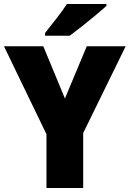

<svg xmlns="http://www.w3.org/2000/svg" viewBox="-20 -947 653 967"><path d="M307 -451 417 -714H613L399 -277V0H214V-271L0 -714H198ZM516 -917Q496 -899 462.5 -871Q429 -843 393 -814.5Q357 -786 331 -767H207V-781Q232 -813 264 -853.5Q296 -894 317 -927H516Z"/></svg>

Font: Noto Sans Sinhala UI SemiCondensed Black
Style: Regular
Weight: 900
Width: 4
Designer: Jelle Bosma - Monotype Design Team
Foundry: Monotype Imaging Inc.
Version: Version 2.006; ttfautohint (v1.8.4.7-5d5b)